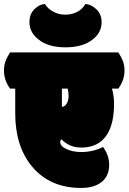

<svg xmlns="http://www.w3.org/2000/svg" viewBox="-62 -907 631 942"><path d="M336.4 -161.1Q295.4 -161.1 264.4 -175.5Q233.4 -189.9 233.4 -210Q233.4 -217.8 239.7 -223.6Q278.3 -183.1 336.4 -183.1Q403.3 -183.1 442.4 -221.2Q497.6 -274.9 497.6 -397.9Q497.6 -436.5 487.3 -472.2H518.6Q548.8 -514.2 548.8 -560.1Q548.8 -586.9 541.5 -606.4Q534.2 -626 518.6 -649.9H-12.7Q-28.3 -625.5 -35.4 -605.2Q-42.5 -585 -42.5 -560.1Q-42.5 -513.7 -12.7 -472.2H12.7V-351.1Q12.7 -188.5 95.7 -89.4Q183.1 15.1 336.4 15.1Q395.5 15.1 431.6 -10.3Q473.6 -39.6 473.6 -99.1Q473.6 -145 443.4 -186Q395 -161.1 336.4 -161.1ZM82.5 -797.9Q82.5 -748.5 126 -713.9Q173.8 -674.8 259.3 -674.8Q344.7 -674.8 393.6 -713.9Q436.5 -748 436.5 -797.9Q436.5 -838.9 409.2 -863Q381.8 -887.2 356.4 -887.2Q343.3 -862.3 316.7 -848.6Q290 -835 257.8 -835Q225.6 -835 198.2 -850.3Q170.9 -865.7 158.7 -887.2Q133.8 -887.2 108.2 -863.3Q82.5 -839.4 82.5 -797.9ZM241.7 -382.8V-472.2H269.5Q274.4 -459.5 274.4 -435.8Q274.4 -412.1 264.4 -397.5Q254.4 -382.8 241.7 -382.8Z"/></svg>

Font: Friends & Family
Style: Regular
Weight: 400
Designer: Sarang Kulkarni, Maithili Shingre, Noopur Datye
Foundry: Ek Type
Version: Version 1.000;hotconv 1.0.117;makeotfexe 2.5.65602